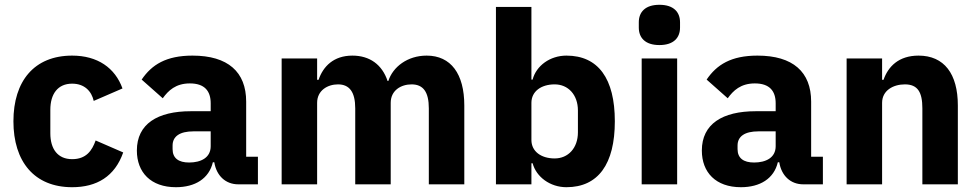

<svg xmlns="http://www.w3.org/2000/svg" viewBox="-20 -769 4079 801"><path d="M281 12C384 12 459 -33 494 -133L379 -183C364 -141 340 -105 281 -105C221 -105 190 -147 190 -213V-311C190 -377 221 -420 281 -420C333 -420 362 -388 371 -348L491 -400C460 -486 387 -537 281 -537C123 -537 36 -431 36 -263C36 -95 123 12 281 12Z M1056 0V-115H1007V-345C1007 -469 931 -537 783 -537C673 -537 613 -499 571 -437L659 -359C682 -391 713 -421 772 -421C834 -421 859 -389 859 -338V-305H776C637 -305 551 -252 551 -141C551 -50 609 12 714 12C794 12 852 -24 868 -92H874C883 -36 921 0 974 0ZM769 -91C725 -91 700 -109 700 -147V-162C700 -200 730 -221 787 -221H859V-159C859 -111 818 -91 769 -91Z M1303 0V-340C1303 -392 1347 -417 1390 -417C1438 -417 1462 -385 1462 -317V0H1610V-340C1610 -392 1653 -417 1697 -417C1746 -417 1769 -385 1769 -317V0H1917V-329C1917 -461 1861 -537 1760 -537C1680 -537 1619 -490 1600 -431H1597C1574 -500 1522 -537 1450 -537C1372 -537 1328 -492 1309 -436H1303V-525H1155V0Z M2049 0H2197V-88H2202C2217 -31 2275 12 2343 12C2476 12 2545 -85 2545 -263C2545 -441 2476 -537 2343 -537C2275 -537 2217 -495 2202 -437H2197V-740H2049ZM2294 -108C2238 -108 2197 -137 2197 -185V-340C2197 -388 2238 -417 2294 -417C2350 -417 2391 -374 2391 -308V-217C2391 -151 2350 -108 2294 -108Z M2731 -581C2791 -581 2817 -612 2817 -654V-676C2817 -718 2791 -749 2731 -749C2671 -749 2645 -718 2645 -676V-654C2645 -612 2671 -581 2731 -581ZM2657 0H2805V-525H2657Z M3413 0V-115H3364V-345C3364 -469 3288 -537 3140 -537C3030 -537 2970 -499 2928 -437L3016 -359C3039 -391 3070 -421 3129 -421C3191 -421 3216 -389 3216 -338V-305H3133C2994 -305 2908 -252 2908 -141C2908 -50 2966 12 3071 12C3151 12 3209 -24 3225 -92H3231C3240 -36 3278 0 3331 0ZM3126 -91C3082 -91 3057 -109 3057 -147V-162C3057 -200 3087 -221 3144 -221H3216V-159C3216 -111 3175 -91 3126 -91Z M3660 0V-340C3660 -392 3707 -417 3755 -417C3809 -417 3828 -384 3828 -317V0H3976V-329C3976 -461 3919 -537 3812 -537C3729 -537 3685 -491 3666 -436H3660V-525H3512V0Z"/></svg>

Font: IBM Plex Thai Looped
Style: Bold
Weight: 700
Designer: Mike Abbink, Paul van der Laan, Pieter van Rosmalen, Ben Mitchell, Mark Frömberg
Foundry: Bold Monday
Version: Version 1.0